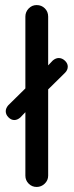

<svg xmlns="http://www.w3.org/2000/svg" viewBox="-20 -739 293 765"><path d="M81.1 -39.1V-292L60.5 -270.5Q48.8 -260.7 37.1 -260.7Q24.4 -260.7 13.7 -271.5Q2.9 -282.2 2.9 -295.9Q2.9 -307.6 12.7 -319.3L81.1 -386.7V-672.9Q81.1 -691.4 94.2 -705.1Q107.4 -718.8 126 -718.8Q145.5 -718.8 158.7 -705.6Q171.9 -692.4 171.9 -672.9V-478.5L190.4 -498Q202.1 -507.8 213.9 -507.8Q227.5 -507.8 238.8 -497.1Q250 -486.3 250 -473.6Q250 -460 239.3 -449.2L171.9 -382.8V-39.1Q171.9 -20.5 158.2 -7.3Q144.5 5.9 126 5.9Q107.4 5.9 94.2 -7.3Q81.1 -20.5 81.1 -39.1Z"/></svg>

Font: jf-openhuninn-2.1
Style: Regular
Weight: 400
Designer: [Kosugi Maru]
Designed by MOTOYA      

[Varela Round]
Joe Prince (Latin component); Avraham Cornfeld (Hebrew component)
Foundry: justfont Co., Ltd.
Version: 2.1